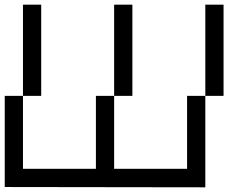

<svg xmlns="http://www.w3.org/2000/svg" viewBox="-20 -789 1040 810"><path d="M153.8 -769.2V-384.6H76.9V-76.9H384.6V-384.6H461.5V-76.9H769.2V-384.6H846.2V1.2L0 0V-384.6H76.9V-769.2ZM846.2 -384.6V-769.2H923.1V-384.6ZM461.5 -384.6V-769.2H538.5V-384.6Z"/></svg>

Font: Mintsoda - Lime Green 13x16
Style: Regular
Weight: 400
Designer: Mintsoda-15
Version: Version 1.0